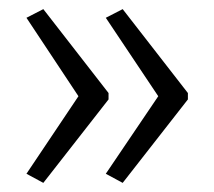

<svg xmlns="http://www.w3.org/2000/svg" viewBox="-20 -482 469 421"><path d="M392 -264 249 -81 212 -101 327 -271 212 -443 249 -462 392 -278ZM218 -264 75 -81 38 -101 152 -271 38 -443 75 -462 218 -278Z"/></svg>

Font: Noto Sans Malayalam ExtraCondensed Light
Style: Regular
Weight: 300
Width: 2
Designer: Jelle Bosma - Monotype Design Team
Foundry: Monotype Imaging Inc.
Version: Version 2.104; ttfautohint (v1.8.4.7-5d5b)